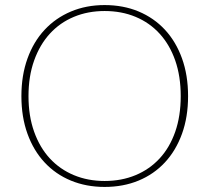

<svg xmlns="http://www.w3.org/2000/svg" viewBox="-20 -731 827 758"><path d="M722.5 -351.5Q722.5 -269 698.5 -202.8Q674.5 -136.5 631 -89.8Q587.5 -43 527 -18Q466.5 7 393 7Q320.5 7 260 -18Q199.5 -43 156 -89.8Q112.5 -136.5 88.5 -202.8Q64.5 -269 64.5 -351.5Q64.5 -433.5 88.5 -500Q112.5 -566.5 156 -613.2Q199.5 -660 260 -685.5Q320.5 -711 393 -711Q466.5 -711 527 -685.8Q587.5 -660.5 631 -613.8Q674.5 -567 698.5 -500.5Q722.5 -434 722.5 -351.5ZM693.5 -351.5Q693.5 -430 671.8 -492.2Q650 -554.5 610.2 -598Q570.5 -641.5 515.2 -664.5Q460 -687.5 393 -687.5Q327 -687.5 271.8 -664.5Q216.5 -641.5 176.8 -598Q137 -554.5 114.8 -492.2Q92.5 -430 92.5 -351.5Q92.5 -273 114.8 -210.8Q137 -148.5 176.8 -105.5Q216.5 -62.5 271.8 -39.5Q327 -16.5 393 -16.5Q460 -16.5 515.2 -39.5Q570.5 -62.5 610.2 -105.5Q650 -148.5 671.8 -210.8Q693.5 -273 693.5 -351.5Z"/></svg>

Font: Lato Thin
Style: Regular
Weight: 200
Designer: Lukasz Dziedzic
Foundry: tyPoland Lukasz Dziedzic
Version: Version 2.007; 2014-02-27